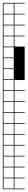

<svg xmlns="http://www.w3.org/2000/svg" viewBox="-20 -1025 194 1352"><path d="M0 307.7V-1004.8H153.8V-1000H81.7V-927.9H153.8V-923.1H81.7V-851H153.8V-846.2H81.7V-774H153.8V-769.2H81.7V-697.1H153.8V-461.5H81.7V-389.4H153.8V-384.6H81.7V-312.5H153.8V-307.7H81.7V-235.6H153.8V-230.8H81.7V-158.7H153.8V-153.8H81.7V-81.7H153.8V-76.9H81.7V-4.8H153.8V0H81.7V72.1H153.8V76.9H81.7V149H153.8V153.8H81.7V226H153.8V230.8H81.7V302.9H153.8V307.7ZM4.8 -927.9H76.9V-1000H4.8ZM4.8 -851H76.9V-923.1H4.8ZM4.8 -774H76.9V-846.2H4.8ZM4.8 -697.1H76.9V-769.2H4.8ZM76.9 -692.3H4.8V-620.2H76.9ZM4.8 -543.3H76.9V-615.4H4.8ZM4.8 -466.3H76.9V-538.5H4.8ZM4.8 -389.4H76.9V-461.5H4.8ZM4.8 -312.5H76.9V-384.6H4.8ZM4.8 -235.6H76.9V-307.7H4.8ZM4.8 -158.7H76.9V-230.8H4.8ZM4.8 -81.7H76.9V-153.8H4.8ZM4.8 -4.8H76.9V-76.9H4.8ZM4.8 72.1H76.9V0H4.8ZM4.8 149H76.9V76.9H4.8ZM4.8 226H76.9V153.8H4.8ZM4.8 302.9H76.9V230.8H4.8Z"/></svg>

Font: Jacquarda Bastarda 9 Charted
Style: Regular
Weight: 400
Designer: Sarah Cadigan-Fried
Version: Version 1.000; ttfautohint (v1.8.4.7-5d5b)